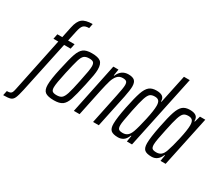

<svg xmlns="http://www.w3.org/2000/svg" viewBox="-227 -1119 1947 1687"><g transform="rotate(30 747.0 -276.0)"><path d="M-6 89 108 -459H59L69 -510H119L142 -620Q156 -690 189 -716.5Q222 -743 293 -743L284 -697Q244 -697 227 -679.5Q210 -662 200 -613L178 -510H244L233 -459H167L57 59Q43 124 31 150Q19 176 -3 183.5Q-25 191 -76 191L-66 144Q-44 144 -33 139.5Q-22 135 -16.5 124.5Q-11 114 -6 89Z M217 -84Q217 -141 242 -253Q268 -373 286 -424.5Q304 -476 332 -497Q360 -518 416 -518Q480 -518 506 -497Q532 -476 532 -419Q532 -393 526 -358Q520 -323 505 -253Q479 -134 462 -83.5Q445 -33 416.5 -12.5Q388 8 332 8Q269 8 243 -11.5Q217 -31 217 -84ZM446 -253Q461 -325 467 -360.5Q473 -396 473 -417Q473 -446 461 -456.5Q449 -467 420 -467Q385 -467 367.5 -452.5Q350 -438 337.5 -397Q325 -356 302 -253Q275 -132 275 -92Q275 -63 287.5 -53Q300 -43 330 -43Q364 -43 381.5 -57.5Q399 -72 412.5 -113.5Q426 -155 446 -253Z M637 -510H689L679 -445H684Q715 -518 788 -518Q831 -518 850 -500.5Q869 -483 869 -441Q869 -407 854 -332L784 0H726L790 -307Q808 -391 808 -420Q808 -446 797.5 -455.5Q787 -465 760 -465Q725 -465 704.5 -441Q684 -417 672.5 -379.5Q661 -342 645 -268L589 0H531Z M889 -76Q889 -134 913 -254Q936 -366 954.5 -420Q973 -474 999.5 -496Q1026 -518 1072 -518Q1114 -518 1134 -502.5Q1154 -487 1153 -454H1158L1219 -743H1278L1121 0H1069L1079 -62H1074Q1057 -21 1033.5 -6.5Q1010 8 982 8Q932 8 910.5 -10Q889 -28 889 -76ZM1079 -112Q1097 -162 1118 -258Q1139 -354 1139 -401Q1139 -435 1126.5 -450Q1114 -465 1086 -465Q1054 -465 1037.5 -451Q1021 -437 1007 -394.5Q993 -352 973 -255L968 -228Q959 -183 953 -148.5Q947 -114 947 -96Q947 -65 958.5 -55.5Q970 -46 999 -46Q1028 -46 1047 -61.5Q1066 -77 1079 -112Z M1230 -76Q1230 -134 1254 -254Q1276 -365 1294.5 -419.5Q1313 -474 1339.5 -496Q1366 -518 1412 -518Q1453 -518 1474 -502.5Q1495 -487 1494 -450H1499L1516 -510H1570L1462 0H1410L1420 -62H1415Q1386 8 1322 8Q1272 8 1251 -10Q1230 -28 1230 -76ZM1419 -112Q1437 -162 1458.5 -257.5Q1480 -353 1480 -401Q1480 -435 1467.5 -450Q1455 -465 1426 -465Q1395 -465 1378.5 -451Q1362 -437 1348 -394.5Q1334 -352 1314 -255Q1302 -200 1294.5 -158Q1287 -116 1287 -96Q1287 -65 1299 -55.5Q1311 -46 1340 -46Q1369 -46 1388 -61.5Q1407 -77 1419 -112Z"/></g></svg>

Font: Saira Ultra Condensed
Style: Italic
Weight: 400
Width: 1
Italic angle: -12°
Designer: Hector Gatti with collaboration of the Omnibus-Type team
Foundry: Omnibus-Type
Version: Version 1.001; ttfautohint (v1.8)